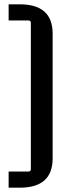

<svg xmlns="http://www.w3.org/2000/svg" viewBox="-20 -700 323 890"><path d="M20 170V95H112Q123 95 123 84V-594Q123 -605 112 -605H20V-680H72Q224 -680 224 -544V34Q224 170 72 170Z"/></svg>

Font: Gemunu Libre SemiBold
Style: Regular
Weight: 600
Designer: Puspanada Ekanayake, Sola Matas, Pathum Egodawatta, Kosala Senevirathne
Foundry: mooniak
Version: Version 1.100